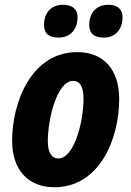

<svg xmlns="http://www.w3.org/2000/svg" viewBox="-20 -777 549 807"><path d="M226 -619C276 -619 306 -654 306 -705C306 -742 279 -757 246 -757C194 -757 165 -722 165 -672C165 -634 188 -619 226 -619ZM416 -619C466 -619 495 -654 495 -705C495 -742 469 -757 436 -757C384 -757 355 -722 355 -672C355 -634 379 -619 416 -619ZM209 10C396 10 481 -189 481 -361C481 -484 416 -558 305 -558C114 -558 31 -351 31 -185C31 -63 98 10 209 10ZM226 -111C196 -111 181 -137 181 -183C181 -278 220 -437 287 -437C318 -437 331 -409 331 -362C331 -258 289 -111 226 -111Z"/></svg>

Font: Noto Sans Display SemiCondensed Extra
Style: Italic
Weight: 800
Width: 4
Italic angle: -12°
Designer: Monotype Design Team
Foundry: Monotype Imaging Inc.
Version: Version 1.900